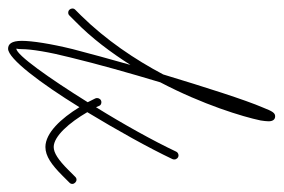

<svg xmlns="http://www.w3.org/2000/svg" viewBox="-140 -510 684 463"><g transform="rotate(90 201.5 -278.0)"><path d="M87 44C111 44 170 -34 228 -128C255 -84 290 -46 324 -46C346 -46 367 -61 393 -87L410 -104C412 -106 413 -108 413 -111C413 -116 408 -121 403 -121C400 -121 398 -120 396 -118L379 -101C355 -77 338 -66 324 -66C298 -66 265 -104 240 -147C283 -218 326 -295 353 -352C354 -354 354 -355 354 -357C354 -362 350 -367 344 -367C340 -367 336 -364 335 -361C309 -306 269 -234 228 -168L225 -175C224 -179 220 -181 216 -181C210 -181 206 -176 206 -171C206 -169 206 -168 207 -166C210 -160 213 -154 216 -148C158 -55 102 24 87 24C86 24 88 23 88 11C88 -12 95 -55 108 -106C124 -172 146 -250 168 -323C222 -426 251 -522 260 -565C261 -572 262 -579 262 -584C262 -594 258 -600 250 -600C242 -600 238 -594 229 -571C210 -527 180 -432 149 -330C113 -262 66 -192 7 -132L-7 -118C-9 -116 -10 -114 -10 -111C-10 -106 -6 -101 0 -101C3 -101 5 -102 7 -104L21 -118C62 -158 96 -204 126 -251C112 -202 99 -154 88 -112C75 -59 68 -14 68 11C68 36 76 44 87 44Z"/></g></svg>

Font: Mistral SingleLine Outline
Style: Regular
Weight: 300
Designer: François Chastanet, Élisa Garzelli, Anais Alves, Morgane Autin
Foundry: institut supérieur des arts et du design Toulouse / isdaT
Version: Version 1.000;Glyphs 3.3 (3337)